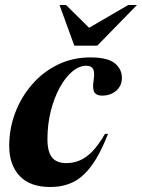

<svg xmlns="http://www.w3.org/2000/svg" viewBox="-20 -738 570 771"><path d="M326.5 -474Q298 -474 270.2 -450.8Q242.5 -427.5 220 -386.5Q197.5 -345.5 184 -292.2Q170.5 -239 170.5 -179Q170.5 -129 188.8 -106Q207 -83 246.5 -83Q274.5 -83 300.2 -93.8Q326 -104.5 351 -130.2Q376 -156 401.5 -200.5H414Q381.5 -118 346.5 -71.2Q311.5 -24.5 271.5 -5.8Q231.5 13 183 13Q100.5 13 58.8 -31.5Q17 -76 17 -152Q17 -222.5 41.5 -286.2Q66 -350 109.8 -400Q153.5 -450 213 -478.8Q272.5 -507.5 342.5 -507.5Q412 -507.5 440.8 -484Q469.5 -460.5 469.5 -425.5Q469.5 -394 447 -374Q424.5 -354 389.5 -354Q367.5 -354 359 -367.8Q350.5 -381.5 356 -415.5Q361 -449 353.5 -461.5Q346 -474 326.5 -474ZM530 -718 370.5 -554.5H278.5L219 -718H245L356 -608.5H307L495 -718Z"/></svg>

Font: Newsreader 60pt
Style: Bold Italic
Weight: 700
Italic angle: -17°
Designer: Hugues Gentile
Foundry: Production Type
Version: Version 1.003